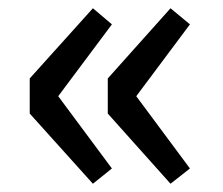

<svg xmlns="http://www.w3.org/2000/svg" viewBox="-20 -516 541 465"><path d="M205 -71 251 -108 121 -283 251 -457 205 -496 52 -326V-241ZM393 -71 440 -108 310 -283 440 -457 393 -496 241 -326V-241Z"/></svg>

Font: Noto Sans CJK HK Medium
Style: Regular
Weight: 500
Designer: Ryoko NISHIZUKA 西塚涼子 (kana, bopomofo & ideographs); Paul D. Hunt (Latin, Greek & Cyrillic); Sandoll Communications 산돌커뮤니
Foundry: Adobe
Version: Version 2.004;hotconv 1.0.118;makeotfexe 2.5.65603